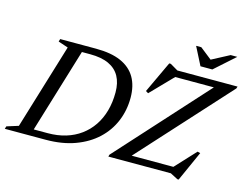

<svg xmlns="http://www.w3.org/2000/svg" viewBox="-139 -1060 1662 1283"><g transform="rotate(15 692.0 -419.0)"><path d="M261.5 -46Q329 -46 386 -63.2Q443 -80.5 488 -113.5Q533 -146.5 564.5 -193Q596 -239.5 612.5 -298.2Q629 -357 629 -426Q629 -491.5 604 -536.8Q579 -582 528.2 -605.5Q477.5 -629 399 -629H286.5L297.5 -675H427.5Q532.5 -675 600.5 -645Q668.5 -615 702 -557.5Q735.5 -500 735.5 -417Q735.5 -330.5 704 -254.8Q672.5 -179 611.5 -122Q550.5 -65 462 -32.5Q373.5 0 259.5 0H91L109 -46ZM242.5 -633.5 174 -656.5 179.5 -675H356L151 0H-23L-17 -18.5L63 -43.5ZM1406.5 -675 1402 -661 830 -32 806.5 -46H1131L1261 -186L1280.5 -181L1187 27H1178L1126 0H693.5L697.5 -14L1268 -643.5L1300.5 -629H987.5L840.5 -477.5L823 -488L925.5 -706.5H936.5L990 -675ZM1353.5 -866.5 1214 -742H1132L1068.5 -866.5H1104.5L1193 -796.5H1175L1307.5 -866.5Z"/></g></svg>

Font: Newsreader 24pt Medium
Style: Italic
Weight: 500
Italic angle: -17°
Designer: Hugues Gentile
Foundry: Production Type
Version: Version 1.003